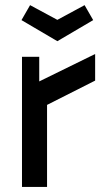

<svg xmlns="http://www.w3.org/2000/svg" viewBox="-20 -737 407 757"><path d="M66.7 -513H134.7V-416L355.1 -524.1V-419.2L165.5 -323.4V0H66.7ZM64.7 -657.7 98.6 -716.7 206.1 -658.7 313.5 -716.7 347.4 -657.7 206.1 -574.6Z"/></svg>

Font: Lineal Thin
Style: Regular
Weight: 200
Designer: Created by Frank Adebiaye with contributions from Anton Moglia & Ariel Martín Pérez
Created by Frank ADEBIAYE with FontF
Foundry: Velvetyne Type Foundry
Version: Version 2.000;Glyphs 3.2 (3227)